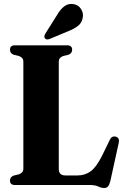

<svg xmlns="http://www.w3.org/2000/svg" viewBox="-20 -927 620 962"><path d="M324 -653 297 -646.5Q274.5 -638.5 274.5 -619V-80.5Q274.5 -48 307 -48H369Q405.5 -48 434 -68.5Q462.5 -89 491.5 -147L529.5 -225Q539 -247 559.5 -242.5Q581 -237 574.5 -209.5L533 -20.5Q528 -1 521.2 7Q514.5 15 502 15Q488.5 15 472.5 7.5Q456.5 0 430.5 0H55.5Q30 0 30 -22.5Q30 -39.5 47.5 -47L74.5 -53.5Q97 -61.5 97 -81V-619Q97 -638.5 74.5 -646.5L47.5 -653Q30 -660.5 30 -677.5Q30 -700 55.5 -700H316Q341.5 -700 341.5 -677.5Q341.5 -660.5 324 -653ZM265 -850.5Q282 -880 302 -895.2Q322 -910.5 347.5 -906.5Q373 -902.5 385.8 -882.2Q398.5 -862 395 -841.5Q391.5 -814.5 372.8 -799Q354 -783.5 325 -772L228 -731.5Q222 -729 215.2 -729.5Q208.5 -730 205 -735Q201 -740.5 202.5 -746.5Q204 -752.5 207.5 -759Z"/></svg>

Font: Fraunces 144pt Soft
Style: Bold
Weight: 700
Version: Version 1.000;[0bf87f6ff]